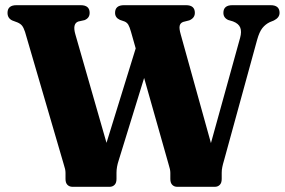

<svg xmlns="http://www.w3.org/2000/svg" viewBox="-20 -720 1098 740"><path d="M841 -670.5Q841 -700 875.5 -700H1023Q1057.5 -700 1057.5 -670.5Q1057.5 -652 1035.5 -641L1019.5 -634.5Q1003 -626.5 991.2 -611.8Q979.5 -597 971 -566.5L843.5 -102Q839 -87 836.8 -76.2Q834.5 -65.5 834.5 -54V-30Q834.5 -15 827 -7.5Q819.5 0 808 0H663Q651.5 0 644 -7.5Q636.5 -15 636.5 -30V-53.5Q636.5 -61 634.8 -68.5Q633 -76 629 -89.5L535.5 -419.5L437.5 -102Q429 -76.5 429 -54V-30Q429 -15 421.5 -7.5Q414 0 402.5 0H259.5Q247.5 0 240 -7.5Q232.5 -15 232.5 -30V-53.5Q232.5 -61 230.8 -68.5Q229 -76 225 -89L76.5 -597Q71 -613.5 65 -621Q59 -628.5 47.5 -633.5L27.5 -641Q9 -649.5 9 -670.5Q9 -700 43.5 -700H291Q325.5 -700 325.5 -670.5Q325.5 -650.5 306 -642.5L281.5 -637Q258.5 -628.5 270.5 -587.5L390.5 -169.5L503 -533.5L485 -597Q479.5 -616.5 474.5 -624.8Q469.5 -633 460.5 -637L442 -643.5Q423.5 -652 423.5 -670.5Q423.5 -700 458 -700H697Q731 -700 731 -670.5Q731 -650.5 709.5 -641.5L686 -635.5Q675 -631.5 672.5 -620.8Q670 -610 676.5 -587.5L793 -168.5L905.5 -574.5Q912 -598 906 -613.5Q900 -629 878 -637.5L859.5 -643Q841 -651.5 841 -670.5Z"/></svg>

Font: Fraunces 72pt Soft
Style: Bold
Weight: 700
Version: Version 1.000;[b76b70a41]